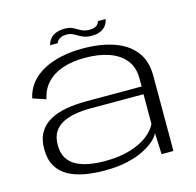

<svg xmlns="http://www.w3.org/2000/svg" viewBox="-104 -818 949 931"><g transform="rotate(-15 370.0 -352.5)"><path d="M311 5.5Q376 5.5 425.2 -6Q474.5 -17.5 509 -35.2Q543.5 -53 564 -72Q584.5 -91 591.5 -107L596 0H655.5V-379Q655.5 -451.5 619.2 -499Q583 -546.5 516 -570.2Q449 -594 356 -594Q299.5 -594 250 -583.2Q200.5 -572.5 161.2 -551.8Q122 -531 95.8 -499Q69.5 -467 60 -423.5L126 -401.5Q136 -451 167 -483.2Q198 -515.5 246.2 -531.5Q294.5 -547.5 356.5 -547.5Q427 -547.5 478.8 -529Q530.5 -510.5 559 -474Q587.5 -437.5 587.5 -382.5V-342H307.5Q254.5 -342 208 -333.8Q161.5 -325.5 126.5 -306Q91.5 -286.5 72 -253.5Q52.5 -220.5 52.5 -171Q52.5 -120 72 -85.8Q91.5 -51.5 127 -31.5Q162.5 -11.5 209.2 -3Q256 5.5 311 5.5ZM322.5 -38.5Q282 -38.5 245.8 -44.8Q209.5 -51 181.2 -65.8Q153 -80.5 137 -106.5Q121 -132.5 121 -173Q121 -212 137.2 -237.8Q153.5 -263.5 181.2 -277.5Q209 -291.5 244.2 -297.5Q279.5 -303.5 317 -303.5H586.5V-155Q574.5 -127 541 -100Q507.5 -73 453 -55.8Q398.5 -38.5 322.5 -38.5ZM419.5 -642Q440.5 -642 454.5 -647Q468.5 -652 477.8 -659.2Q487 -666.5 492.5 -675Q498 -683.5 500.5 -691Q503 -698.5 503 -703H465Q464.5 -698 459.2 -690.5Q454 -683 443.5 -678Q433 -673 417.5 -673Q396.5 -673 382.8 -678.5Q369 -684 357.8 -691.2Q346.5 -698.5 333 -704Q319.5 -709.5 298 -709.5Q279 -709.5 264.5 -705.2Q250 -701 240 -694.2Q230 -687.5 224 -679.2Q218 -671 215 -663.5Q212 -656 210.5 -650H249Q250 -655.5 255.8 -662.5Q261.5 -669.5 272.5 -674.5Q283.5 -679.5 299.5 -679.5Q317 -679.5 329.2 -673.8Q341.5 -668 353.2 -660.8Q365 -653.5 380.2 -647.8Q395.5 -642 419.5 -642Z"/></g></svg>

Font: Anybody Expanded Light
Style: Regular
Weight: 300
Width: 7
Version: Version 1.113;gftools[0.9.25]